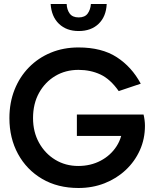

<svg xmlns="http://www.w3.org/2000/svg" viewBox="-20 -928 763 959"><path d="M372 11Q268 11 190.5 -34.5Q113 -80 70 -159Q27 -238 27 -338Q27 -415 52.5 -479.5Q78 -544 124.5 -591.5Q171 -639 234 -665Q297 -691 372 -691Q488 -691 563 -642.5Q638 -594 683 -510L573 -473Q531 -533 481.5 -556Q432 -579 372 -579Q307 -579 256 -548.5Q205 -518 175 -464Q145 -410 145 -338Q145 -269 175 -215Q205 -161 256 -130Q307 -99 371 -99Q433 -99 483 -125.5Q533 -152 562.5 -198Q592 -244 593 -304L617 -249H364V-356H697Q700 -344 702 -329Q704 -314 704 -300Q704 -234 678.5 -177.5Q653 -121 607.5 -78.5Q562 -36 502 -12.5Q442 11 372 11ZM373 -773Q312 -773 274.5 -809Q237 -845 233 -908H313Q314 -880 328 -860.5Q342 -841 373 -841Q404 -841 418 -860.5Q432 -880 434 -908H513Q510 -845 472.5 -809Q435 -773 373 -773Z"/></svg>

Font: Gabarito Medium
Style: Regular
Weight: 500
Designer: Leandro Assis / Alvaro Franca / Felipe Casaprima
Foundry: Naipe Foundry
Version: Version 1.000